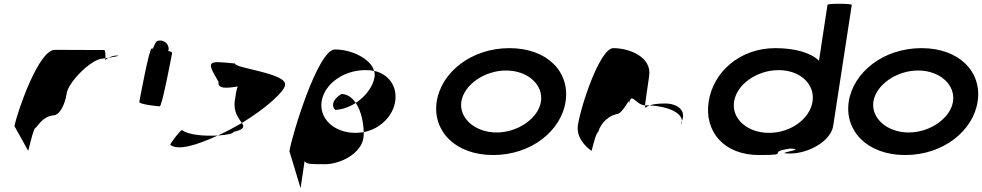

<svg xmlns="http://www.w3.org/2000/svg" viewBox="-20 -810 5181 1013"><path d="M56 -145 129 -14C128 -6 156 -135 167 -135C178 -142 203 -194 259 -201C295 -201 323 -258 332 -318C341 -378 464 -501 523 -501C523 -501 528 -502 536 -503C537 -520 536 -546 530 -546C530 -546 367 -547 269 -547C184 -547 73 -225 56 -145ZM536 -503C536 -498 535 -494 535 -491C535 -494 542 -500 552 -505C546 -504 541 -504 536 -503ZM552 -505C583 -510 623 -517 596 -517C580 -517 564 -511 552 -505Z M715 -272C713 -260 810 -249 823 -249C835 -249 886 -518 888 -530C889 -534 881 -538 868 -541C870 -548 871 -556 868 -564C862 -588 835 -602 811 -594C805 -594 796 -578 787 -554H780C767 -554 717 -284 715 -272Z M878 -46C920 -14 1015 -43 1129 -95C1058 -91 972 -98 940 -124C932 -124 880 -56 878 -46ZM1133 -378C1127 -340 1177 -344 1234 -354C1226 -333 1223 -306 1219 -279C1210 -218 1241 -184 1256 -161C1384 -239 1483 -329 1484 -362C1494 -424 1216 -450 1220 -475C1071 -490 1068 -490 1133 -378ZM1129 -95C1176 -98 1211 -105 1212 -114C1269 -128 1270 -140 1256 -161C1214 -137 1172 -114 1129 -95Z M1507 -12 1566 183 1587 40C1598 58 1630 56 1678 56C1768 63 1884 2 1897 -80C1899 -90 1899 -101 1899 -113C1885 -111 1872 -109 1856 -109C1743 -109 1663 -184 1677 -275C1691 -366 1792 -440 1907 -440C1924 -440 1938 -439 1954 -436C1935 -501 1835 -549 1747 -549C1657 -549 1519 -92 1507 -12ZM1749 -230C1786 -232 1825 -246 1857 -267C1838 -295 1812 -314 1781 -314C1732 -284 1728 -250 1749 -230ZM1857 -267C1886 -225 1898 -161 1899 -113C1984 -129 2053 -196 2065 -275C2077 -353 2032 -419 1954 -436C1957 -425 1958 -414 1956 -403C1948 -353 1909 -301 1857 -267Z M2284 -274C2261 -121 2380 8 2582 8C2784 8 2941 -121 2964 -274C2988 -428 2870 -556 2668 -556C2466 -556 2308 -428 2284 -274ZM2414 -274C2428 -362 2535 -438 2650 -438C2765 -438 2848 -362 2834 -274C2821 -188 2715 -111 2600 -111C2485 -111 2401 -188 2414 -274Z M3029 -149C3017 -68 3101 -14 3101 -14C3100 -6 3124 -112 3135 -112C3154 -171 3198 -200 3233 -208C3269 -208 3307 -314 3299 -261C3310 -331 3334 -256 3383 -254C3387 -281 3395 -346 3405 -409C3420 -510 3300 -556 3216 -556C3145 -556 3044 -250 3029 -149ZM3383 -254C3384 -246 3385 -242 3387 -241C3386 -237 3386 -246 3407 -254ZM3407 -254C3496 -250 3601 -215 3574 -149L3577 -170C3603 -228 3553 -264 3489 -264C3446 -264 3422 -259 3407 -254Z M3719 -274C3695 -118 3797 8 3985 8C4165 8 4013 -6 4148 -26C4251 -23 4046 0 4148 0C4247 0 4364 -66 4376 -146L4474 -784C4475 -792 4347 -792 4346 -785L4301 -490C4257 -532 4174 -556 4071 -556C3883 -556 3743 -430 3719 -274ZM3853 -274C3867 -366 3975 -440 4088 -440C4202 -440 4281 -366 4267 -274C4253 -184 4153 -109 4037 -109C3922 -109 3839 -184 3853 -274Z M4458 -274C4435 -121 4554 8 4756 8C4958 8 5115 -121 5138 -274C5162 -428 5044 -556 4842 -556C4640 -556 4482 -428 4458 -274ZM4588 -274C4602 -362 4709 -438 4824 -438C4939 -438 5022 -362 5008 -274C4995 -188 4889 -111 4774 -111C4659 -111 4575 -188 4588 -274Z"/></svg>

Font: Ampere
Style: SCExtIta
Weight: 400
Version: Version 1